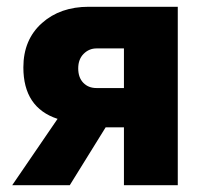

<svg xmlns="http://www.w3.org/2000/svg" viewBox="-20 -547 602 567"><path d="M186 0 292 -171H346V0H505V-527H242Q158 -527 104 -479Q49 -430 49 -348Q49 -229 150 -196L16 0ZM211 -345Q211 -372 227 -388Q243 -404 265 -404H346V-287H265Q241 -287 226 -302.5Q211 -318 211 -345Z"/></svg>

Font: RT Raleway ExtraBold
Style: Regular
Weight: 400
Designer: Matt McInerney, Pablo Impallari, Rodrigo Fuenzalida — Edited by Milan Moffatt in April 2016
Foundry: Matt McInerney, Pablo Impallari, Rodrigo Fuenzalida — Edited by Milan Moffatt in April 2016
Version: Version 3.001